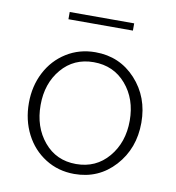

<svg xmlns="http://www.w3.org/2000/svg" viewBox="-75 -704 715 779"><g transform="rotate(10 282.5 -315.0)"><path d="M149.9 -607.4V-637.2H415.5V-607.4ZM281.7 6.8Q215.3 6.8 162.4 -26.6Q109.4 -60.1 80.1 -117.4Q50.8 -174.8 50.8 -245.1Q50.8 -314.5 80.1 -371.3Q109.4 -428.2 162.4 -461.4Q215.3 -494.6 281.7 -494.6Q381.8 -494.6 448 -422.6Q514.2 -350.6 514.2 -245.1Q514.2 -138.7 448 -65.9Q381.8 6.8 281.7 6.8ZM281.7 -34.2Q363.8 -34.2 415 -94.7Q466.3 -155.3 466.3 -245.1Q466.3 -334.5 415 -394Q363.8 -453.6 281.7 -453.6Q200.2 -453.6 149.7 -394Q99.1 -334.5 99.1 -245.1Q99.1 -154.8 149.7 -94.5Q200.2 -34.2 281.7 -34.2Z"/></g></svg>

Font: HK Grotesk Light Legacy
Style: Regular
Weight: 300
Designer: Alfredo Marco Pradil
Foundry: Hanken Design Co.
Version: Version 2.022;PS 002.022;hotconv 1.0.88;makeotf.lib2.5.64775